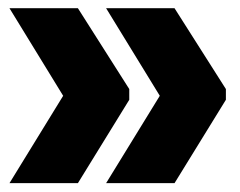

<svg xmlns="http://www.w3.org/2000/svg" viewBox="-20 -472 570 456"><path d="M130 -244.5 2.5 -452.5H165L287 -260.5V-235L165 -37H2.5ZM359.5 -244.5 232 -452.5H394.5L516.5 -260.5V-235L394.5 -37H232Z"/></svg>

Font: Anek Telugu ExtraBold
Style: Regular
Weight: 800
Designer: Omkar Bhoir (Telugu), Yesha Goshar (Latin)
Foundry: Ek Type
Version: Version 1.003